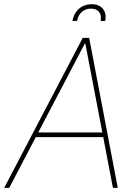

<svg xmlns="http://www.w3.org/2000/svg" viewBox="-33 -911 669 931"><path d="M11.7 0H-12.7L368.2 -727.5H399.4L538.1 0H514.6L380.9 -699.2H377.9ZM139.6 -268.6H477.5L472.7 -246.1H134.8ZM318.4 -809.6Q322.8 -834 335.4 -852.3Q348.1 -870.6 367.9 -880.6Q387.7 -890.6 411.6 -890.6Q447.8 -890.6 465.8 -868.4Q483.9 -846.2 477.5 -809.6H455.1Q460 -836.9 447.5 -853Q435.1 -869.1 408.2 -869.1Q381.3 -869.1 363.5 -853Q345.7 -836.9 340.8 -809.6Z"/></svg>

Font: Inter Tight Thin
Style: Italic
Weight: 250
Italic angle: -9.39999°
Designer: Rasmus Andersson
Foundry: rsms
Version: Version 3.004